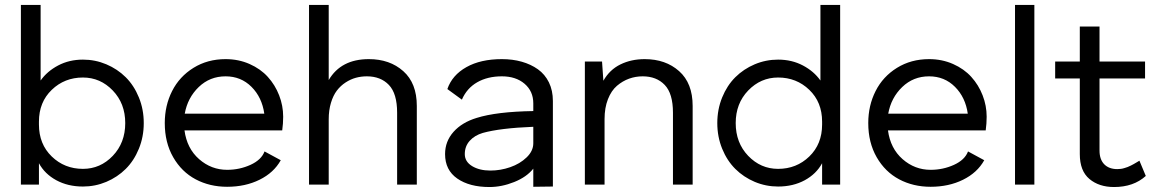

<svg xmlns="http://www.w3.org/2000/svg" viewBox="-20 -750 4705 780"><path d="M64.9 -730H145V-422.9Q171.4 -460.4 216.3 -484.1Q261.2 -507.8 316.9 -507.8Q366.7 -507.8 411.9 -488.8Q457 -469.7 490.7 -436.3Q524.4 -402.8 544.2 -354.2Q564 -305.7 564 -250Q564 -194.3 544.2 -145.8Q524.4 -97.2 490.7 -63.7Q457 -30.3 411.9 -11.2Q366.7 7.8 316.9 7.8Q255.9 7.8 208.7 -17.8Q161.6 -43.5 138.2 -86.9V0H64.9ZM138.2 -244.1Q138.2 -164.6 190.2 -114.3Q242.2 -64 316.9 -64Q387.7 -64 438.2 -116.9Q488.8 -169.9 488.8 -250Q488.8 -329.6 438.2 -382.3Q387.7 -435.1 316.9 -435.1Q242.2 -435.1 190.2 -385Q138.2 -335 138.2 -255.9Z M902.8 8.8Q832 8.8 774.9 -21.5Q717.8 -51.8 683.6 -111.3Q649.4 -170.9 649.4 -250Q649.4 -321.3 679.2 -380.1Q709 -439 766.1 -474.4Q823.2 -509.8 896.5 -509.8Q949.2 -509.8 993.9 -490Q1038.6 -470.2 1068.1 -437.5Q1097.7 -404.8 1114 -362.8Q1130.4 -320.8 1130.4 -275.9Q1130.4 -248.5 1126.5 -220.2H729.5Q739.3 -147 788.8 -103.5Q838.4 -60.1 902.8 -60.1Q953.1 -60.1 997.6 -80.3Q1042 -100.6 1054.7 -134.8L1120.6 -99.1Q1092.3 -48.3 1034.4 -19.8Q976.6 8.8 902.8 8.8ZM730.5 -288.1H1053.7Q1044.4 -354.5 1001.7 -397.2Q959 -439.9 896.5 -439.9Q832.5 -439.9 787.4 -396.5Q742.2 -353 730.5 -288.1Z M1315.4 -730V-424.8Q1365.2 -509.8 1478.5 -509.8Q1563.5 -509.8 1618.4 -460.9Q1673.3 -412.1 1673.3 -319.8V0H1593.3V-292Q1593.3 -370.1 1559.8 -405Q1526.4 -439.9 1470.2 -439.9Q1447.3 -439.9 1425.8 -434.1Q1404.3 -428.2 1384 -415Q1363.8 -401.9 1348.6 -382.1Q1333.5 -362.3 1324.5 -332.3Q1315.4 -302.2 1315.4 -265.1V0H1235.4V-730Z M2019 -509.8Q2062.5 -509.8 2099.6 -499.3Q2136.7 -488.8 2165.3 -468.5Q2193.8 -448.2 2210 -415.3Q2226.1 -382.3 2226.1 -339.8V-94.2V7.8L2146.5 8.8V-64.9Q2119.6 -30.8 2068.8 -10.5Q2018.1 9.8 1968.3 9.8Q1887.2 9.8 1837.6 -24.7Q1788.1 -59.1 1788.1 -124Q1788.1 -175.8 1822.5 -214.4Q1856.9 -252.9 1916.5 -271Q1997.6 -296.4 2146.5 -298.8V-330.1Q2146.5 -379.4 2111.1 -409.7Q2075.7 -439.9 2019 -439.9Q1960.9 -439.9 1918.7 -415.8Q1876.5 -391.6 1856.4 -345.2L1797.4 -388.2Q1816.9 -444.8 1874.8 -477.3Q1932.6 -509.8 2019 -509.8ZM1868.2 -124Q1868.2 -93.3 1897.9 -75.2Q1927.7 -57.1 1972.2 -57.1Q2013.2 -57.1 2052.7 -70.8Q2092.3 -84.5 2119.4 -110.6Q2146.5 -136.7 2146.5 -168V-234.9Q2011.7 -229.5 1941.4 -210Q1908.2 -200.2 1888.2 -178Q1868.2 -155.8 1868.2 -124Z M2599.1 -509.8Q2684.1 -509.8 2739 -460.9Q2793.9 -412.1 2793.9 -319.8V0H2713.9V-292Q2713.9 -370.1 2680.4 -405Q2647 -439.9 2590.8 -439.9Q2562 -439.9 2535.6 -430.4Q2509.3 -420.9 2486.3 -401.4Q2463.4 -381.8 2449.7 -346.9Q2436 -312 2436 -266.1V0H2356V-500H2425.8L2431.2 -421.9Q2456.5 -466.8 2500.5 -488.3Q2544.4 -509.8 2599.1 -509.8Z M3393.1 -730V0H3319.8V-86.9Q3296.4 -43.5 3249.3 -17.8Q3202.1 7.8 3141.1 7.8Q3091.3 7.8 3046.1 -11.2Q3001 -30.3 2967.3 -63.7Q2933.6 -97.2 2913.8 -145.8Q2894 -194.3 2894 -250Q2894 -305.7 2913.8 -354.2Q2933.6 -402.8 2967.3 -436.3Q3001 -469.7 3046.1 -488.8Q3091.3 -507.8 3141.1 -507.8Q3196.8 -507.8 3241.7 -484.1Q3286.6 -460.4 3313 -422.9V-730ZM2968.8 -250Q2968.8 -169.9 3019.5 -116.9Q3070.3 -64 3141.1 -64Q3215.8 -64 3267.8 -114.3Q3319.8 -164.6 3319.8 -244.1V-255.9Q3319.8 -335 3267.8 -385Q3215.8 -435.1 3141.1 -435.1Q3070.3 -435.1 3019.5 -382.3Q2968.8 -329.6 2968.8 -250Z M3760.7 8.8Q3689.9 8.8 3632.8 -21.5Q3575.7 -51.8 3541.5 -111.3Q3507.3 -170.9 3507.3 -250Q3507.3 -321.3 3537.1 -380.1Q3566.9 -439 3624 -474.4Q3681.2 -509.8 3754.4 -509.8Q3807.1 -509.8 3851.8 -490Q3896.5 -470.2 3926 -437.5Q3955.6 -404.8 3971.9 -362.8Q3988.3 -320.8 3988.3 -275.9Q3988.3 -248.5 3984.4 -220.2H3587.4Q3597.2 -147 3646.7 -103.5Q3696.3 -60.1 3760.7 -60.1Q3811 -60.1 3855.5 -80.3Q3899.9 -100.6 3912.6 -134.8L3978.5 -99.1Q3950.2 -48.3 3892.3 -19.8Q3834.5 8.8 3760.7 8.8ZM3588.4 -288.1H3911.6Q3902.3 -354.5 3859.6 -397.2Q3816.9 -439.9 3754.4 -439.9Q3690.4 -439.9 3645.3 -396.5Q3600.1 -353 3588.4 -288.1Z M4103.5 -730H4182.1V0H4103.5Z M4446.8 -138.2Q4446.8 -102.1 4466.1 -82.5Q4485.4 -63 4519 -63Q4526.4 -63 4533.7 -64Q4541 -64.9 4548.6 -67.4Q4556.2 -69.8 4561 -71.5Q4565.9 -73.2 4574.5 -77.6Q4583 -82 4585.7 -83.5Q4588.4 -85 4597.9 -90.6Q4607.4 -96.2 4608.9 -97.2L4634.8 -35.2Q4585 9.8 4505.9 9.8Q4444.8 9.8 4405.8 -22.9Q4366.7 -55.7 4366.7 -124V-431.2H4266.6V-500H4366.7V-642.1H4446.8V-500H4631.8V-431.2H4446.8Z"/></svg>

Font: Human Sans
Style: Regular
Weight: 400
Designer: Tim Radville
Foundry: Continuum
Version: Version 1.000;FEAKit 1.0